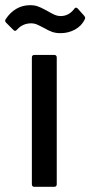

<svg xmlns="http://www.w3.org/2000/svg" viewBox="-61 -721 349 741"><path d="M62 -10V-499Q62 -509 72 -509H148Q158 -509 158 -499V-10Q158 0 148 0H72Q62 0 62 -10ZM109 -613Q90 -623 80.5 -627Q71 -631 60 -631Q28 -631 7 -609L3 -605Q1 -602 -2.5 -602Q-6 -602 -9 -605L-37 -633Q-44 -640 -39 -647Q-22 -673 2 -687Q26 -701 55 -701Q72 -701 84.5 -696.5Q97 -692 108 -686Q119 -680 123 -678Q127 -676 137.5 -670Q148 -664 156.5 -661.5Q165 -659 173 -659Q204 -659 225 -686Q231 -696 239 -688L264 -660Q267 -656 267.5 -653Q268 -650 266 -646Q254 -621 228.5 -607Q203 -593 173 -593Q154 -593 140 -598Q126 -603 109 -613Z"/></svg>

Font: Amber EN Medium
Style: Regular
Weight: 500
Designer: Jeremy Tribby
Foundry: Tribby Type Co.
Version: Version 1.403 November 24, 2021